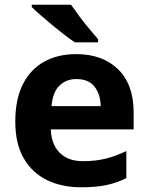

<svg xmlns="http://www.w3.org/2000/svg" viewBox="-20 -786 631 816"><path d="M303 -556Q416 -556 482 -491.5Q548 -427 548 -308V-236H196Q198 -173 233.5 -137Q269 -101 332 -101Q385 -101 428 -111.5Q471 -122 517 -144V-29Q477 -9 432.5 0.5Q388 10 325 10Q243 10 180 -20.5Q117 -51 81 -113Q45 -175 45 -269Q45 -365 77.5 -428.5Q110 -492 168 -524Q226 -556 303 -556ZM304 -450Q261 -450 232.5 -422Q204 -394 199 -335H408Q407 -385 382 -417.5Q357 -450 304 -450ZM282 -766Q297 -744 317.5 -716.5Q338 -689 359.5 -663.5Q381 -638 397 -619V-606H298Q279 -619 253.5 -638.5Q228 -658 201.5 -680Q175 -702 152 -722Q129 -742 115 -756V-766Z"/></svg>

Font: Noto Sans Sinhala UI
Style: Bold
Weight: 700
Designer: Jelle Bosma - Monotype Design Team
Foundry: Monotype Imaging Inc.
Version: Version 2.006; ttfautohint (v1.8.4.7-5d5b)